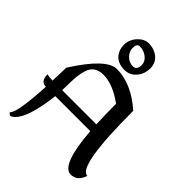

<svg xmlns="http://www.w3.org/2000/svg" viewBox="-263 -1067 1226 1226"><g transform="rotate(45 350.0 -454.0)"><path d="M479.5 -327.6Q475.6 -409.7 475.6 -509.8Q372.1 -584 289.6 -584Q223.1 -584 197.5 -536.9Q171.9 -489.7 171.9 -369.6Q171.9 -348.6 170.9 -327.6ZM84.5 -327.6Q86.4 -382.8 87.9 -447.3Q229 -670.4 323.2 -670.4Q455.1 -670.4 585 -555.2Q585 -54.2 671.4 -54.2Q649.4 15.1 590.3 15.1Q504.4 15.1 482.9 -269.5H166.5Q159.2 -197.3 141.1 -125Q110.4 -2.4 55.7 22.9Q41.5 21 34.2 8.3Q68.8 -19 82 -269.5Q33.2 -269.5 33.2 -332.5Q58.6 -327.6 84.5 -327.6ZM244.6 -811.5Q244.6 -858.4 278.8 -895.5Q312 -930.7 350.1 -930.7Q397.9 -930.7 432.1 -904.8Q470.7 -875.5 470.7 -825.2Q470.7 -772.9 439 -735.8Q407.2 -699.7 360.8 -699.7Q299.3 -699.7 268.6 -737.8Q244.6 -767.6 244.6 -811.5ZM321.8 -780.8Q346.7 -754.4 382.3 -754.4Q417 -754.4 417 -800.8Q417 -832 388.2 -854.5Q360.8 -876 323.7 -876Q298.3 -876 298.3 -836.9Q298.3 -805.2 321.8 -780.8Z"/></g></svg>

Font: Balgruf
Style: Regular
Weight: 500
Designer: Paul James MIller
Foundry: High-Logic / Made with FontCreator
Version: Version 1.201;March 28, 2021;FontCreator 13.0.0.2683 64-bit